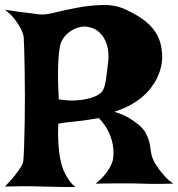

<svg xmlns="http://www.w3.org/2000/svg" viewBox="-55 -752 715 770"><path d="M-35.2 -712.9Q-3.9 -708 21.5 -704.6Q46.9 -701.2 65.4 -699.2Q86.9 -696.3 103.5 -694.3Q124 -691.4 165 -701.7Q206.1 -711.9 255.4 -721.2Q304.7 -730.5 356.4 -731.9Q408.2 -733.4 451.2 -712.9Q494.1 -692.4 521.5 -671.9Q548.8 -651.4 564.9 -628.4Q581.1 -605.5 587.9 -580.1Q594.7 -554.7 595.7 -524.4Q594.7 -479.5 574.2 -437.5Q565.4 -419.9 551.3 -400.9Q537.1 -381.8 516.6 -364.3Q496.1 -346.7 468.3 -331.1Q440.4 -315.4 403.3 -303.7Q439.5 -293 463.4 -278.3Q487.3 -263.7 502 -251Q519.5 -235.4 528.3 -220.7Q539.1 -200.2 543 -185.5Q546.9 -170.9 548.3 -157.7Q549.8 -144.5 552.7 -130.9Q555.7 -117.2 565.4 -99.6Q573.2 -85.9 584 -71.3Q593.8 -58.6 606.9 -43.9Q620.1 -29.3 639.6 -15.6Q612.3 -14.6 589.4 -14.6Q566.4 -14.6 549.8 -14.6Q530.3 -14.6 512.7 -15.6Q495.1 -16.6 468.8 -16.6Q446.3 -16.6 411.6 -16.6Q377 -16.6 328.1 -15.6Q349.6 -32.2 363.3 -48.8Q377 -65.4 384.8 -79.1Q393.6 -94.7 397.5 -109.4Q402.3 -135.7 398.4 -164.1Q395.5 -188.5 382.8 -218.3Q370.1 -248 341.8 -278.3Q313.5 -273.4 294.4 -271Q275.4 -268.6 261.7 -266.6Q246.1 -264.6 236.3 -263.7Q227.5 -262.7 216.8 -261.7Q208 -260.7 197.8 -259.3Q187.5 -257.8 178.7 -255.9Q176.8 -213.9 178.7 -183.1Q180.7 -152.3 183.6 -131.8Q187.5 -107.4 192.4 -89.8Q197.3 -72.3 206.1 -55.7Q212.9 -42 223.6 -26.9Q234.4 -11.7 248 -2Q222.7 -2 199.7 -2Q176.8 -2 158.2 -2.9Q136.7 -2.9 117.2 -3.9Q97.7 -4.9 73.2 -4.9Q52.7 -4.9 24.9 -4.9Q-2.9 -4.9 -35.2 -3.9Q-9.8 -30.3 4.9 -48.8Q19.5 -67.4 27.3 -80.1Q36.1 -93.8 38.1 -103.5Q40 -119.1 41.5 -159.7Q43 -200.2 43.9 -252.9Q44.9 -305.7 44.9 -363.3Q44.9 -420.9 43.9 -471.2Q43 -521.5 42 -557.6Q41 -593.8 40 -603.5Q37.1 -621.1 27.3 -638.7Q19.5 -654.3 4.9 -673.8Q-9.8 -693.4 -35.2 -712.9ZM334 -369.1Q343.8 -375 350.6 -380.9Q357.4 -386.7 362.3 -399.9Q367.2 -413.1 370.6 -437.5Q374 -461.9 378.9 -503.9Q382.8 -545.9 373.5 -573.2Q364.3 -600.6 349.1 -616.7Q334 -632.8 315.9 -639.2Q297.9 -645.5 284.2 -645.5Q256.8 -645.5 230.5 -628.9Q204.1 -612.3 190.4 -584Q185.5 -571.3 181.6 -542Q178.7 -516.6 177.7 -471.7Q176.8 -426.8 180.7 -353.5Q217.8 -347.7 246.1 -349.1Q274.4 -350.6 293.9 -355.5Q317.4 -360.4 334 -369.1Z"/></svg>

Font: Irish Grover
Style: Regular
Weight: 400
Designer: Squid
Foundry: Font Diner, Inc DBA Sideshow
Version: Version 1.001